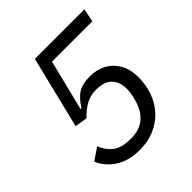

<svg xmlns="http://www.w3.org/2000/svg" viewBox="-191 -834 983 983"><g transform="rotate(-45 300.0 -343.0)"><path d="M572 -698 557 -626H265L197 -351H204Q230 -395 262 -415.5Q294 -436 349 -436Q399 -436 438 -414.5Q477 -393 499.5 -353Q522 -313 522 -257Q522 -200 504.5 -151.5Q487 -103 453 -66Q419 -29 371 -8.5Q323 12 263 12Q206 12 164.5 -5.5Q123 -23 96 -51Q69 -79 56 -111L122 -156Q139 -113 172.5 -87Q206 -61 273 -61Q338 -61 377.5 -97.5Q417 -134 432 -208Q434 -219 436 -230.5Q438 -242 438 -256Q438 -306 410.5 -335.5Q383 -365 322 -365Q279 -365 246 -345.5Q213 -326 185 -296L117 -307L213 -698Z"/></g></svg>

Font: IBM Plex Sans
Style: Italic
Weight: 400
Italic angle: -11.31°
Designer: Mike Abbink, Paul van der Laan, Pieter van Rosmalen
Foundry: Bold Monday
Version: Version 3.201